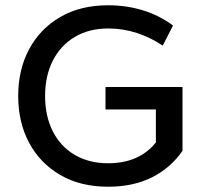

<svg xmlns="http://www.w3.org/2000/svg" viewBox="-20 -698 770 728"><path d="M390 10Q285 10 208.5 -34.5Q132 -79 90.5 -156.5Q49 -234 49 -334Q49 -434 90.5 -511.5Q132 -589 208.5 -633.5Q285 -678 390 -678Q460 -678 523 -658.5Q586 -639 636 -601L597 -525Q551 -556 499 -573Q447 -590 390 -590Q317 -590 263 -557.5Q209 -525 180 -467.5Q151 -410 151 -334Q151 -258 180 -200.5Q209 -143 263 -111Q317 -79 390 -79Q508 -79 571 -158V-283H380V-368H672V-126Q627 -61 556 -25.5Q485 10 390 10Z"/></svg>

Font: Gantari Medium
Style: Regular
Weight: 500
Designer: Anugrah Pasau
Foundry: Lafontype
Version: Version 1.000; ttfautohint (v1.8.4.7-5d5b)